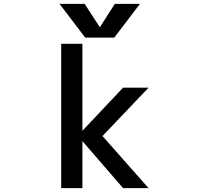

<svg xmlns="http://www.w3.org/2000/svg" viewBox="-20 -979 1040 1000"><path d="M500 -836.9 578.1 -959H709L575.2 -783.2H423.8L290 -959H420.9ZM409.2 -297.9 621.1 -522.5H753.9L513.7 -270.5L753.9 1H621.1L409.2 -244.1V1H298.8V-751H409.2Z"/></svg>

Font: GenEi Gothic M SemiBold
Style: Regular
Weight: 500
Designer: o_tamon (Modified); [Source Han Sans]
Ryoko NISHIZUKA  (kana & ideographs); Paul D. Hunt (Latin, Greek & Cyrillic); Wenl
Version: Version 1.1a;Original Version 1.004